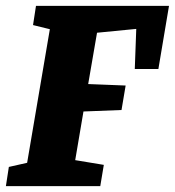

<svg xmlns="http://www.w3.org/2000/svg" viewBox="-39 -631 593 651"><path d="M498 -397H418L423 -533L290 -520L260 -346L387 -341L373 -258L244 -253L216 -88L313 -72L301 0H-19L-9 -65L53 -79L130 -532L73 -546L83 -611H534Z"/></svg>

Font: Grenze ExtraBold
Style: Italic
Weight: 800
Italic angle: -10°
Designer: Renata Polastri
Foundry: Omnibus-Type
Version: Version 1.002; ttfautohint (v1.8)